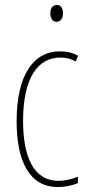

<svg xmlns="http://www.w3.org/2000/svg" viewBox="-20 -744 355 774"><path d="M209 -724C189 -724 183 -706 183 -690C183 -672 191 -656 208 -656C224 -656 234 -670 234 -691C234 -707 228 -724 209 -724ZM213 10C241 10 272 4 294 -6V-32C269 -21 241 -15 216 -15C114 -15 73 -114 73 -257C73 -427 131 -512 223 -512C246 -512 267 -507 285 -496L295 -519C274 -531 250 -537 222 -537C114 -537 47 -440 47 -256C47 -93 99 10 213 10Z"/></svg>

Font: Noto Sans Bengali ExtraCondensed Thin
Style: Regular
Weight: 100
Width: 2
Designer: Joana Ranito - Universal Thirst; Jelle Bosma - Monotype Design Team
Foundry: Universal Thirst ehf.
Version: Version 3.000